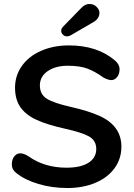

<svg xmlns="http://www.w3.org/2000/svg" viewBox="-20 -944 678 973"><path d="M123 -152.8Q205.1 -94.2 316.9 -94.2Q390.1 -94.2 429 -119.6Q467.8 -145 467.8 -188.5Q467.8 -231.9 431.4 -252.4Q395 -272.9 308.6 -292Q222.2 -311 167 -335.9Q111.8 -360.8 84 -399.9Q56.2 -439 56.2 -500Q56.2 -561 91.1 -610.1Q126 -659.2 188.5 -686.5Q251 -713.9 329.1 -713.9Q472.2 -713.9 562 -638.2Q585.9 -617.7 585.9 -593.3Q585.9 -568.8 573.5 -553.5Q561 -538.1 544.4 -538.1Q527.8 -538.1 502.9 -551.8Q461.9 -581.5 423.3 -596.2Q384.8 -610.8 323 -610.8Q261.2 -610.8 221.7 -583.5Q182.1 -556.2 182.1 -511Q182.1 -465.8 217 -443.8Q252 -421.9 338.4 -402.3Q424.8 -382.8 480.5 -358.4Q595.2 -308.1 595.2 -201.2Q595.2 -139.2 560.5 -91.6Q525.9 -43.9 463.4 -17.6Q400.9 8.8 322 8.8Q243.2 8.8 174.6 -11.7Q106 -32.2 63 -66.9Q40 -84 40 -110.1Q40 -136.2 52.5 -151.6Q64.9 -167 82.5 -167Q100.1 -167 123 -152.8ZM300.8 -810.1 392.1 -903.8Q411.1 -923.8 433.1 -923.8Q455.1 -923.8 469.5 -909.4Q483.9 -895 483.9 -878.9Q483.9 -848.1 450.2 -830.1L336.9 -764.2Q328.6 -759.8 318.1 -759.8Q307.6 -759.8 298.8 -768.3Q290 -776.9 290 -787.8Q290 -798.8 300.8 -810.1Z"/></svg>

Font: Nunito-Bold
Style: Bold
Weight: 700
Designer: Vernon Adams
Foundry: newtypography
Version: Version 3.000